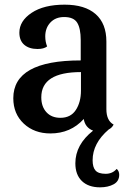

<svg xmlns="http://www.w3.org/2000/svg" viewBox="-20 -550 540 823"><path d="M480 174Q491 183 491 199Q491 227 467 240Q443 253 409 253Q359 253 331 226Q303 199 303 150Q303 70 379 10Q345 -3 339 -40Q283 22 196 22Q127 22 82 -20Q37 -62 37 -129Q37 -291 326 -291V-378Q326 -428 311 -452.5Q296 -477 255 -477Q218 -477 196 -453.5Q174 -430 174 -394Q174 -371 182 -351Q168 -340 141 -340Q105 -340 84 -358Q63 -376 63 -410Q63 -460 115.5 -495Q168 -530 257 -530Q344 -530 390 -489.5Q436 -449 436 -372V-82Q436 -33 467 -16Q460 -2 446 5Q377 64 377 137Q377 167 389.5 181Q402 195 433 195Q462 195 480 174ZM327 -162V-241Q157 -241 157 -133Q157 -93 179 -69Q201 -45 239 -45Q283 -45 305 -78.5Q327 -112 327 -162Z"/></svg>

Font: Sansita
Style: Regular
Weight: 400
Designer: Pablo Cosgaya
Foundry: Omnibus-Type
Version: Version 1.006;hotconv 1.0.109;makeotfexe 2.5.65596